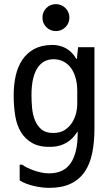

<svg xmlns="http://www.w3.org/2000/svg" viewBox="-20 -754 540 927"><path d="M353 -315Q353 -348 345.5 -376Q338 -404 323.5 -424.5Q309 -445 287.5 -456.5Q266 -468 238 -468Q217 -468 198 -459.5Q179 -451 164 -430.5Q149 -410 140.5 -376.5Q132 -343 132 -294Q132 -264 135 -232Q138 -200 149 -173Q160 -146 180.5 -129Q201 -112 237 -112Q271 -112 293.5 -127Q316 -142 329 -163.5Q342 -185 347.5 -208Q353 -231 353 -248ZM216 83Q288 83 321.5 33.5Q355 -16 355 -110V-120Q311 -48 229 -45Q173 -43 137.5 -62.5Q102 -82 81.5 -115.5Q61 -149 53.5 -195Q46 -241 46 -293Q46 -345 56 -389Q66 -433 88 -465.5Q110 -498 144.5 -517Q179 -536 229 -537Q267 -538 298 -521Q329 -504 349 -469H351L357 -526H436V-133Q436 -67 425 -14Q414 39 388.5 76Q363 113 321 133Q279 153 218 153Q182 153 142 143.5Q102 134 75 117V41H87Q96 48 111 55.5Q126 63 143.5 69Q161 75 180 79Q199 83 216 83ZM250 -734Q277 -734 296 -715Q315 -696 315 -669Q315 -642 296 -623Q277 -604 250 -604Q222 -604 203.5 -623Q185 -642 185 -669Q185 -696 203.5 -715Q222 -734 250 -734Z"/></svg>

Font: D2Coding
Style: Regular
Weight: 400
Monospace: yes
Designer: Yong-Rak Park; Jeong-Hwan Yoon; Sang-Min Lee;
Foundry: NHN Corporation
Version: Version 1.3.2; Build 20180524